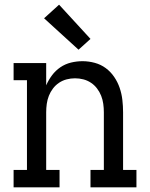

<svg xmlns="http://www.w3.org/2000/svg" viewBox="-20 -799 640 819"><path d="M38 0V-74H95V-457H38V-530H177V-435Q187 -458 202 -478Q217 -498 237.5 -512Q258 -526 282.5 -532Q307 -538 332 -538Q358 -538 384 -531Q410 -524 431 -508.5Q452 -493 467 -471Q482 -449 490.5 -424Q499 -399 502 -372.5Q505 -346 505 -320V-74H562V0H366V-74H423V-320Q423 -338 420.5 -356Q418 -374 411.5 -390.5Q405 -407 394 -421.5Q383 -436 368 -446Q353 -456 335.5 -460.5Q318 -465 300 -465Q282 -465 264.5 -460.5Q247 -456 232 -446Q217 -436 206 -421.5Q195 -407 188.5 -390.5Q182 -374 179.5 -356Q177 -338 177 -320V-74H234V0ZM315 -587 168 -721 232 -779 366 -633Z"/></svg>

Font: Iosevka Slab Extended
Style: Regular
Weight: 400
Width: 7
Monospace: yes
Designer: Belleve Invis
Foundry: Belleve Invis
Version: Version 11.1.1; ttfautohint (v1.8.3)